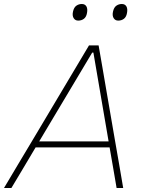

<svg xmlns="http://www.w3.org/2000/svg" viewBox="-36 -940 724 960"><path d="M-16 0Q18.5 -58 56.5 -121.8Q94.5 -185.5 129 -243L275 -488Q312.5 -551 344.2 -604.2Q376 -657.5 409 -713H457Q466 -660.5 475.5 -606.5Q485 -552.5 496 -487L538 -243Q548.5 -183 559.5 -119.8Q570.5 -56.5 580 0H547Q538.5 -48.5 529.8 -100.5Q521 -152.5 512 -203H142Q112 -152.5 81.5 -101.2Q51 -50 21 0ZM185 -275Q173 -255 160 -233H507Q503.5 -253.5 500 -274L431 -677H425ZM555 -837Q540 -837 532.2 -849.5Q524.5 -862 529 -882Q533.5 -903 545.8 -911.5Q558 -920 573 -920Q589 -920 596 -908Q603 -896 599 -875Q595.5 -855 583.5 -846Q571.5 -837 555 -837ZM355 -837Q340 -837 332.2 -849.5Q324.5 -862 329 -882Q333.5 -903 345.8 -911.5Q358 -920 373 -920Q389 -920 396 -908Q403 -896 399 -875Q395.5 -855 383.5 -846Q371.5 -837 355 -837Z"/></svg>

Font: Commissioner Thin
Style: Italic
Weight: 100
Italic angle: -12°
Designer: Kostas Bartsokas
Foundry: Kostas Bartsokas
Version: Version 1.000; ttfautohint (v1.8.3)